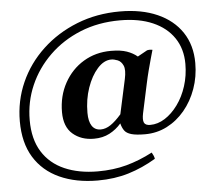

<svg xmlns="http://www.w3.org/2000/svg" viewBox="-54 -643 1003 888"><g transform="rotate(-5 448.0 -199.0)"><path d="M601 -8 629 -49Q664 -49 697 -70Q730 -91 757 -128Q784 -165 799.5 -213.5Q815 -262 815 -316Q815 -386 780.5 -437Q746 -488 682.5 -515.5Q619 -543 531 -543Q430 -543 346.5 -509Q263 -475 202 -415.5Q141 -356 108 -280Q75 -204 75 -119Q75 -31 111.5 27.5Q148 86 214.5 115Q281 144 369 144Q441 144 502 127.5Q563 111 624 79Q628 86 631.5 93.5Q635 101 636 109Q574 146 508.5 166Q443 186 365 186Q264 186 188 151.5Q112 117 70.5 49.5Q29 -18 29 -118Q29 -213 66.5 -297.5Q104 -382 173 -446.5Q242 -511 334 -547.5Q426 -584 534 -584Q634 -584 707.5 -551.5Q781 -519 821 -459Q861 -399 861 -316Q861 -253 841 -197Q821 -141 785.5 -98.5Q750 -56 703 -32Q656 -8 601 -8ZM629 -49 601 -8Q560 -8 537.5 -14.5Q515 -21 505.5 -34.5Q496 -48 491 -68Q468 -41 436.5 -24.5Q405 -8 364 -8Q305 -8 266 -41.5Q227 -75 227 -143Q227 -218 260 -278Q293 -338 349.5 -372Q406 -406 477 -406Q522 -406 550.5 -396Q579 -386 599 -369L644 -394Q657 -397 669 -394Q664 -377 657.5 -353.5Q651 -330 643.5 -301.5Q636 -273 629 -240L600 -105Q594 -76 600 -62.5Q606 -49 629 -49ZM399 -48Q422 -48 445 -63.5Q468 -79 495 -110L530 -271Q539 -313 530 -333Q521 -353 504.5 -359.5Q488 -366 475 -366Q441 -366 411 -332.5Q381 -299 362.5 -245.5Q344 -192 344 -130Q344 -90 358 -69Q372 -48 399 -48Z"/></g></svg>

Font: Poltawski Nowy SemiBold
Style: Italic
Weight: 600
Italic angle: -12°
Version: Version 1.001;gftools[0.9.25]